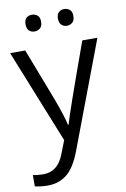

<svg xmlns="http://www.w3.org/2000/svg" viewBox="-103 -788 711 1087"><g transform="rotate(-10 252.0 -244.0)"><path d="M81.1 240.2Q43.9 240.2 7.8 231.9V167Q34.7 172.9 67.9 172.9Q151.4 172.9 187 79.1L216.8 2.9L1 -535.2H87.9L205.1 -230Q243.7 -125.5 252.9 -79.1H256.8Q270.5 -132.8 416 -535.2H502.9L272.9 74.2Q239.3 164.1 193.4 202.1Q147.5 240.2 81.1 240.2ZM301.3 -680.7Q301.8 -705.6 314.5 -716.8Q327.1 -728 345.2 -728Q363.3 -728 377 -716.8Q390.6 -705.6 390.1 -680.7Q390.6 -655.3 377 -643.6Q363.3 -631.8 345.2 -631.8Q327.1 -631.8 314.5 -643.6Q301.8 -655.3 301.3 -680.7ZM115.2 -680.7Q115.2 -705.6 127.9 -716.8Q140.6 -728 159.2 -728Q177.7 -728 191.4 -716.8Q205.1 -705.6 204.6 -680.7Q205.1 -655.3 191.4 -643.6Q177.7 -631.8 159.2 -631.8Q140.6 -631.8 127.9 -643.6Q115.2 -655.3 115.2 -680.7Z"/></g></svg>

Font: OpenSans
Style: Regular
Weight: 400
Foundry: Ascender Corporation
Version: Version 1.10